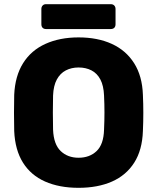

<svg xmlns="http://www.w3.org/2000/svg" viewBox="-20 -889 752 919"><path d="M356 10Q264 10 196 -20Q128 -50 90 -110.5Q52 -171 48 -262Q47 -305 47 -348.5Q47 -392 48 -435Q52 -525 90.5 -586.5Q129 -648 197.5 -679Q266 -710 356 -710Q447 -710 515 -679Q583 -648 622 -586.5Q661 -525 664 -435Q666 -392 666 -348.5Q666 -305 664 -262Q661 -171 622.5 -110.5Q584 -50 516 -20Q448 10 356 10ZM356 -134Q409 -134 442.5 -166Q476 -198 478 -268Q480 -312 480 -351Q480 -390 478 -432Q476 -479 460.5 -508.5Q445 -538 418 -552Q391 -566 356 -566Q322 -566 295 -552Q268 -538 252 -508.5Q236 -479 234 -432Q233 -390 233 -351Q233 -312 234 -268Q237 -198 270.5 -166Q304 -134 356 -134ZM200 -750Q190 -750 184 -756Q178 -762 178 -773V-846Q178 -856 184 -862.5Q190 -869 200 -869H510Q521 -869 527 -862.5Q533 -856 533 -846V-773Q533 -762 527 -756Q521 -750 510 -750Z"/></svg>

Font: DVN-Rubik
Style: Bold
Weight: 700
Designer: Hubert and Fischer
Foundry: Hubert & Fischer
Version: Version 2.102